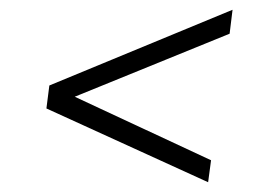

<svg xmlns="http://www.w3.org/2000/svg" viewBox="-20 -547 524 393"><path d="M406 -174 75 -325 81 -372 456 -527 450 -478 133 -349 412 -219Z"/></svg>

Font: Public Sans Thin
Style: Italic
Weight: 100
Italic angle: -8°
Designer: The Public Sans project authors (U.S. Web Design System). Libre Franklin designed by Pablo Impallari and Rodrigo Fuenzal
Version: Version 2.000